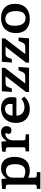

<svg xmlns="http://www.w3.org/2000/svg" viewBox="1421 -1997 792 3674"><g transform="rotate(-90 1817.0 -160.0)"><path d="M40 216V149L90 146Q105 145 113.5 136Q122 127 122 98V-383Q122 -419 114.5 -431Q107 -443 83 -445L33 -448L41 -517L214 -529L230 -521L238 -434H245Q278 -483 323 -509.5Q368 -536 436 -536Q537 -536 594.5 -469.5Q652 -403 652 -279Q652 -141 585.5 -63.5Q519 14 394 14Q355 14 317 5.5Q279 -3 254 -17V97Q254 121 261 132.5Q268 144 289 145L360 150V216ZM376 -72Q442 -72 477.5 -120.5Q513 -169 513 -266Q513 -443 389 -443Q326 -443 290 -406.5Q254 -370 254 -309V-106Q272 -92 307 -82Q342 -72 376 -72Z M757 0V-66L807 -69Q824 -71 830 -81Q836 -91 836 -118V-386Q836 -420 829.5 -431.5Q823 -443 799 -445L747 -448L756 -517L930 -529L945 -521L953 -430H958Q988 -480 1030.5 -508Q1073 -536 1124 -536Q1178 -536 1209 -507.5Q1240 -479 1240 -432Q1240 -388 1220 -362.5Q1200 -337 1160 -337Q1125 -337 1108.5 -351.5Q1092 -366 1092 -388Q1092 -398 1096 -411Q1100 -424 1110 -446Q1078 -459 1045.5 -443Q1013 -427 991 -392Q969 -357 969 -312V-116Q969 -91 974.5 -80.5Q980 -70 999 -69L1084 -65V0Z M1572 14Q1487 14 1427 -18.5Q1367 -51 1334.5 -109.5Q1302 -168 1302 -247Q1302 -338 1337 -402.5Q1372 -467 1434.5 -501.5Q1497 -536 1579 -536Q1678 -536 1736.5 -485Q1795 -434 1795 -343Q1795 -318 1793 -292.5Q1791 -267 1786 -242H1441Q1444 -165 1488 -126.5Q1532 -88 1604 -88Q1649 -88 1688 -103Q1727 -118 1760 -144L1805 -93Q1765 -45 1704 -15.5Q1643 14 1572 14ZM1441 -316H1663Q1666 -338 1666 -361Q1666 -407 1641.5 -433Q1617 -459 1570 -459Q1514 -459 1480.5 -421Q1447 -383 1441 -316Z M1893 0V-58L2197 -450H2085Q2047 -450 2026 -443Q2005 -436 1992 -410.5Q1979 -385 1964 -332L1895 -327L1908 -521H2357V-463L2056 -73H2169Q2197 -73 2216.5 -75.5Q2236 -78 2250 -90Q2264 -102 2277.5 -128Q2291 -154 2308 -201H2373L2358 0Z M2456 0V-58L2760 -450H2648Q2610 -450 2589 -443Q2568 -436 2555 -410.5Q2542 -385 2527 -332L2458 -327L2471 -521H2920V-463L2619 -73H2732Q2760 -73 2779.5 -75.5Q2799 -78 2813 -90Q2827 -102 2840.5 -128Q2854 -154 2871 -201H2936L2921 0Z M3291 14Q3164 14 3092.5 -55Q3021 -124 3021 -249Q3021 -342 3057 -406Q3093 -470 3157.5 -503Q3222 -536 3309 -536Q3432 -536 3506.5 -468.5Q3581 -401 3581 -272Q3581 -135 3505 -60.5Q3429 14 3291 14ZM3307 -67Q3442 -67 3442 -248Q3442 -355 3401.5 -404.5Q3361 -454 3293 -454Q3231 -454 3196 -411Q3161 -368 3161 -275Q3161 -172 3199 -119.5Q3237 -67 3307 -67Z"/></g></svg>

Font: Literata 7pt SemiBold
Style: Regular
Weight: 600
Designer: Latin by Veronika Burian and Jose Scaglione. Greek by Irene Vlachou. Cyrillic by Vera Evstafieva.
Foundry: TypeTogether
Version: Version 3.002